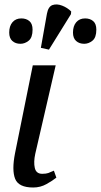

<svg xmlns="http://www.w3.org/2000/svg" viewBox="-20 -827 449 855"><path d="M128 8Q63 8 47.5 -30.5Q32 -69 47 -145L126 -536H228L137 -142Q129 -105 135 -79Q141 -53 168 -53Q185 -53 195 -56.5Q205 -60 220 -67L231 -36Q215 -23 187.5 -7.5Q160 8 128 8ZM198 -606 162 -614 189 -766Q195 -798 214 -804.5Q233 -811 256.5 -802Q280 -793 297 -776L296 -764ZM355 -632Q333 -632 319 -644.5Q305 -657 305 -682Q305 -711 319.5 -728Q334 -745 359 -745Q381 -745 395 -733Q409 -721 409 -695Q409 -660 392 -646Q375 -632 355 -632ZM71 -632Q49 -632 35 -644.5Q21 -657 21 -682Q21 -711 35.5 -728Q50 -745 75 -745Q97 -745 111 -733Q125 -721 125 -695Q125 -660 108 -646Q91 -632 71 -632Z"/></svg>

Font: NotoSerif-Italic
Style: Regular
Weight: 400
Italic angle: -12°
Designer: Monotype Design Team
Foundry: Monotype Imaging Inc.
Version: Version 2.007; ttfautohint (v1.8) -l 8 -r 50 -G 200 -x 14 -D